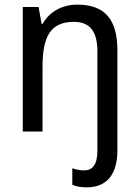

<svg xmlns="http://www.w3.org/2000/svg" viewBox="-20 -566 599 826"><path d="M353 240C443 240 485 180 485 81V-350C485 -481 432 -546 313 -546C250 -546 194 -518 163 -463H159L146 -536H78V0H163V-279C163 -410 198 -472 298 -472C367 -472 399 -430 399 -345V83C399 145 376 167 342 167C322 167 307 163 291 158V229C307 236 327 240 353 240Z"/></svg>

Font: Noto Sans Devanagari SemiCondensed
Style: Regular
Weight: 400
Width: 4
Designer: Jelle Bosma - Monotype Design Team
Foundry: Monotype Imaging Inc.
Version: Version 2.004